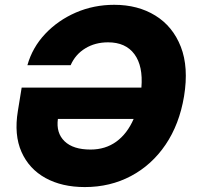

<svg xmlns="http://www.w3.org/2000/svg" viewBox="-20 -757 807 787"><path d="M327.6 9.8Q233.9 9.8 166.5 -27.3Q99.1 -64.5 68.1 -134.3Q37.1 -204.1 53.2 -301.8L68.8 -397.9H559.6Q566.9 -486.3 531 -534.9Q495.1 -583.5 422.9 -583.5Q370.1 -583.5 329.6 -558.8Q289.1 -534.2 269.5 -489.7H92.3Q112.8 -562.5 165.3 -618.2Q217.8 -673.8 291 -705.6Q364.3 -737.3 448.2 -737.3Q545.4 -737.3 616.9 -693.1Q688.5 -648.9 721.2 -565.2Q753.9 -481.4 734.4 -362.3Q715.3 -247.6 658.7 -164.1Q602.1 -80.6 516.8 -35.4Q431.6 9.8 327.6 9.8ZM527.8 -269.5H217.3Q209.5 -211.9 244.6 -178Q279.8 -144 351.1 -144Q412.1 -144 456.8 -176.5Q501.5 -209 527.8 -269.5Z"/></svg>

Font: Inter Extra Bold
Style: Italic
Weight: 800
Italic angle: -9.39999°
Designer: Rasmus Andersson
Foundry: rsms
Version: Version 4.000;git-3c8e0fc